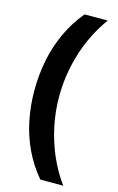

<svg xmlns="http://www.w3.org/2000/svg" viewBox="-132 -768 602 979"><g transform="rotate(15 169.5 -278.0)"><path d="M40 -274Q40 -356 55.5 -434Q71 -512 104 -583Q137 -654 187 -714H309Q241 -620 205.5 -507Q170 -394 170 -275Q170 -198 186 -121.5Q202 -45 232.5 25.5Q263 96 308 158H187Q137 99 104 29.5Q71 -40 55.5 -117Q40 -194 40 -274Z"/></g></svg>

Font: Noto Sans Thai
Style: Bold
Weight: 700
Designer: Monotype Design Team
Foundry: Monotype Imaging Inc.
Version: Version 2.001